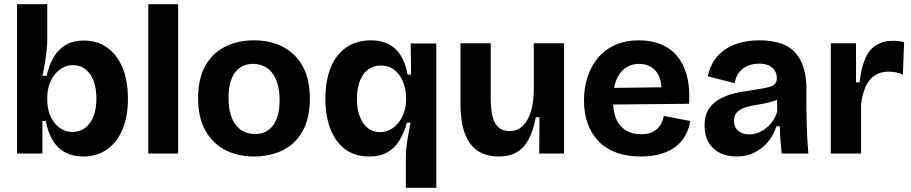

<svg xmlns="http://www.w3.org/2000/svg" viewBox="-20 -731 4339 914"><path d="M376 14Q327 14 290.5 -5.5Q254 -25 231 -63Q208 -101 198 -155H182V0H61V-247V-711H205V-544Q205 -519 202 -491Q199 -463 194 -432.5Q189 -402 182 -370H202Q214 -423 236.5 -460.5Q259 -498 294.5 -518Q330 -538 378 -538Q443 -538 490 -504.5Q537 -471 563 -409.5Q589 -348 589 -261Q589 -176 563 -114.5Q537 -53 489 -19.5Q441 14 376 14ZM326 -103Q361 -103 386.5 -123Q412 -143 425.5 -178.5Q439 -214 439 -262Q439 -309 426 -344.5Q413 -380 388 -400.5Q363 -421 328 -421Q305 -421 285.5 -412Q266 -403 251 -388Q236 -373 225.5 -353.5Q215 -334 210 -312.5Q205 -291 205 -270V-254Q205 -228 212 -201.5Q219 -175 234.5 -153Q250 -131 272.5 -117Q295 -103 326 -103Z M686 0V-711H828V0Z M1189 14Q1111 14 1051 -17.5Q991 -49 957 -110.5Q923 -172 923 -264Q923 -357 957.5 -418Q992 -479 1052 -509Q1112 -539 1189 -539Q1267 -539 1327 -508Q1387 -477 1421 -415.5Q1455 -354 1455 -262Q1455 -168 1420.5 -106.5Q1386 -45 1325.5 -15.5Q1265 14 1189 14ZM1193 -93Q1218 -93 1239 -101.5Q1260 -110 1276 -129Q1292 -148 1301.5 -179Q1311 -210 1311 -254Q1311 -301 1300.5 -334Q1290 -367 1273 -387.5Q1256 -408 1233 -417.5Q1210 -427 1185 -427Q1161 -427 1140 -418.5Q1119 -410 1103 -391.5Q1087 -373 1077.5 -342Q1068 -311 1068 -265Q1068 -219 1078 -186Q1088 -153 1105.5 -132.5Q1123 -112 1145.5 -102.5Q1168 -93 1193 -93Z M1912 163V20Q1912 -5 1915 -32.5Q1918 -60 1923.5 -89Q1929 -118 1934 -147H1917Q1903 -96 1880 -60Q1857 -24 1822.5 -5Q1788 14 1737 14Q1670 14 1623.5 -20.5Q1577 -55 1553 -117Q1529 -179 1529 -260Q1529 -347 1554.5 -409.5Q1580 -472 1629 -505.5Q1678 -539 1746 -539Q1794 -539 1829.5 -521Q1865 -503 1888 -466.5Q1911 -430 1920 -376H1937L1935 -524H2057V-276V163ZM1790 -102Q1813 -102 1832 -111Q1851 -120 1866 -135Q1881 -150 1891.5 -169Q1902 -188 1907.5 -209Q1913 -230 1913 -251V-268Q1913 -295 1905.5 -321.5Q1898 -348 1883 -370.5Q1868 -393 1845.5 -406Q1823 -419 1792 -419Q1757 -419 1731.5 -399.5Q1706 -380 1692.5 -344Q1679 -308 1679 -259Q1679 -214 1692 -178.5Q1705 -143 1729.5 -122.5Q1754 -102 1790 -102Z M2354 14Q2316 14 2286 3Q2256 -8 2234.5 -29Q2213 -50 2199 -80.5Q2185 -111 2178.5 -151Q2172 -191 2172 -240V-525H2316V-269Q2316 -247 2318 -219Q2320 -191 2328 -165.5Q2336 -140 2354.5 -123.5Q2373 -107 2406 -107Q2434 -107 2454.5 -120.5Q2475 -134 2490 -159.5Q2505 -185 2512.5 -220Q2520 -255 2521 -298V-525H2665V-220V0H2547L2548 -173H2531Q2518 -107 2495.5 -66Q2473 -25 2438.5 -5.5Q2404 14 2354 14Z M3032 14Q2965 14 2914.5 -4.5Q2864 -23 2830 -58Q2796 -93 2778 -142Q2760 -191 2760 -253Q2760 -314 2777.5 -366.5Q2795 -419 2828 -457.5Q2861 -496 2910 -517.5Q2959 -539 3021 -539Q3082 -539 3129 -519Q3176 -499 3207 -459.5Q3238 -420 3251.5 -364Q3265 -308 3260 -237L2853 -233V-312L3172 -316L3127 -275Q3133 -326 3120.5 -360Q3108 -394 3082 -410.5Q3056 -427 3023 -427Q2984 -427 2956 -406.5Q2928 -386 2913 -348Q2898 -310 2898 -256Q2898 -172 2934 -132Q2970 -92 3031 -92Q3060 -92 3079 -99.5Q3098 -107 3110.5 -119.5Q3123 -132 3130 -147.5Q3137 -163 3140 -179L3266 -155Q3260 -119 3243.5 -88Q3227 -57 3198.5 -34.5Q3170 -12 3129 1Q3088 14 3032 14Z M3486 14Q3442 14 3408 -2.5Q3374 -19 3354 -51.5Q3334 -84 3334 -132Q3334 -186 3357.5 -217.5Q3381 -249 3419 -266.5Q3457 -284 3499 -291.5Q3541 -299 3579 -305Q3615 -310 3637 -315.5Q3659 -321 3668.5 -331Q3678 -341 3678 -359Q3678 -379 3668.5 -394.5Q3659 -410 3640.5 -419Q3622 -428 3594 -428Q3566 -428 3541.5 -418.5Q3517 -409 3500 -388.5Q3483 -368 3477 -335L3349 -368Q3359 -413 3381 -445Q3403 -477 3435.5 -498Q3468 -519 3508.5 -529Q3549 -539 3595 -539Q3655 -539 3698 -524Q3741 -509 3767.5 -478.5Q3794 -448 3806.5 -404.5Q3819 -361 3819 -304V-214Q3819 -180 3820 -143.5Q3821 -107 3823 -71Q3825 -35 3828 0H3701Q3698 -28 3695.5 -61.5Q3693 -95 3692 -130H3676Q3664 -90 3637.5 -57.5Q3611 -25 3573 -5.5Q3535 14 3486 14ZM3546 -91Q3565 -91 3585 -98Q3605 -105 3623.5 -118.5Q3642 -132 3657 -152.5Q3672 -173 3680 -201L3679 -273L3702 -270Q3686 -257 3662.5 -249.5Q3639 -242 3613.5 -237.5Q3588 -233 3563 -228.5Q3538 -224 3518 -216Q3498 -208 3486 -194Q3474 -180 3474 -156Q3474 -126 3494 -108.5Q3514 -91 3546 -91Z M3935 0V-258V-525H4055V-339H4072Q4080 -409 4099 -452.5Q4118 -496 4151.5 -516.5Q4185 -537 4234 -537Q4245 -537 4257 -535.5Q4269 -534 4284 -530L4278 -376Q4261 -384 4243 -387Q4225 -390 4210 -390Q4172 -390 4144.5 -372Q4117 -354 4101 -319Q4085 -284 4079 -234V0Z"/></svg>

Font: Bricolage Grotesque 18pt
Style: Bold
Weight: 700
Designer: Mathieu Triay
Foundry: Atelier Triay
Version: Version 1.000;gftools[0.9.30]